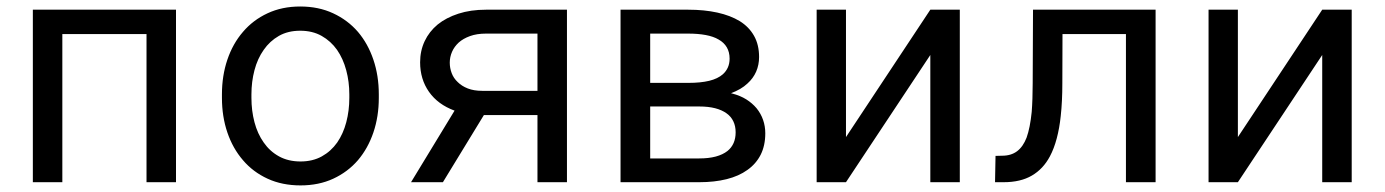

<svg xmlns="http://www.w3.org/2000/svg" viewBox="-20 -558 4241 588"><path d="M519 0V-528.3H80.6V0H170.9V-453.6H428.7V0Z M659.7 -269V-258.3Q659.7 -201.2 676.3 -152.3Q692.9 -103.5 724.1 -67.4Q754.9 -31.2 799.6 -10.7Q844.2 9.8 900.4 9.8Q956.1 9.8 1000.5 -10.7Q1044.9 -31.2 1076.2 -67.4Q1106.9 -103.5 1123.5 -152.3Q1140.1 -201.2 1140.1 -258.3V-269Q1140.1 -326.2 1123.5 -375.2Q1106.9 -424.3 1076.2 -460.4Q1044.9 -496.6 1000.2 -517.3Q955.6 -538.1 899.4 -538.1Q843.8 -538.1 799.3 -517.3Q754.9 -496.6 724.1 -460.4Q692.9 -424.3 676.3 -375.2Q659.7 -326.2 659.7 -269ZM750 -258.3V-269Q750 -307.6 759.3 -343Q768.6 -378.4 787.6 -405.3Q806.2 -432.1 834 -448Q861.8 -463.9 899.4 -463.9Q937 -463.9 965.1 -448Q993.2 -432.1 1012.2 -405.3Q1030.8 -378.4 1040.3 -343Q1049.8 -307.6 1049.8 -269V-258.3Q1049.8 -219.2 1040.5 -183.8Q1031.2 -148.4 1012.7 -121.6Q993.7 -94.7 965.6 -79.1Q937.5 -63.5 900.4 -63.5Q862.8 -63.5 834.5 -79.1Q806.2 -94.7 787.6 -121.6Q768.6 -148.4 759.3 -183.8Q750 -219.2 750 -258.3Z M1716.3 -528.3H1468.3Q1421.4 -528.3 1383.8 -516.1Q1346.2 -503.9 1320.3 -482.9Q1294.4 -461.4 1280.5 -431.9Q1266.6 -402.3 1266.6 -367.2Q1266.6 -315.4 1293.9 -276.6Q1321.3 -237.8 1372.1 -219.2L1238.8 0H1336.4L1461.9 -205.6H1626V0H1716.3ZM1357.4 -366.2Q1357.4 -383.3 1364.3 -399.2Q1371.1 -415 1384.8 -427.7Q1398.4 -439.9 1419.4 -447.5Q1440.4 -455.1 1468.3 -455.1H1626V-279.8H1457Q1431.2 -279.8 1412.6 -287.1Q1394 -294.4 1381.8 -306.6Q1369.1 -318.4 1363.3 -334Q1357.4 -349.6 1357.4 -366.2Z M1880.4 0H2121.6Q2168 0 2205.3 -9.3Q2242.7 -18.6 2269 -37.6Q2295.4 -56.2 2309.6 -84.2Q2323.7 -112.3 2323.7 -149.9Q2323.7 -171.4 2316.9 -190.9Q2310.1 -210.4 2296.9 -226.6Q2283.7 -242.2 2265.4 -253.7Q2247.1 -265.1 2222.7 -271.5L2218.8 -272.5Q2233.9 -278.3 2246.6 -285.6Q2259.3 -293 2269 -302.2Q2286.6 -317.9 2295.7 -338.6Q2304.7 -359.4 2304.7 -383.3Q2304.7 -420.9 2289.3 -448.2Q2273.9 -475.6 2245.6 -493.2Q2216.8 -510.7 2176.8 -519.5Q2136.7 -528.3 2087.9 -528.3H1880.4ZM1971.2 -231.9H2121.6Q2148.9 -231.9 2169.9 -226.6Q2190.9 -221.2 2205.1 -210.9Q2218.8 -201.2 2225.8 -186.5Q2232.9 -171.9 2232.9 -152.8Q2232.9 -134.3 2226.6 -119.9Q2220.2 -105.5 2208 -95.7Q2193.8 -84.5 2172.1 -78.6Q2150.4 -72.8 2121.6 -72.8H1971.2ZM1971.2 -304.2V-455.1H2087.9Q2117.7 -455.1 2141.4 -450.7Q2165 -446.3 2180.7 -437Q2197.3 -427.7 2205.8 -413.1Q2214.4 -398.4 2214.4 -378.4Q2214.4 -363.3 2209 -351.3Q2203.6 -339.4 2193.8 -330.6Q2178.2 -316.9 2151.9 -310.5Q2125.5 -304.2 2088.9 -304.2Z M2829.1 -528.3 2570.8 -138.2V-528.3H2481V0H2570.8L2829.1 -389.6V0H2919.4V-528.3Z M3519 -528.3H3143.6L3142.6 -302.2Q3142.6 -277.8 3141.8 -256.1Q3141.1 -234.4 3139.6 -215.3Q3137.2 -191.4 3133.3 -171.6Q3129.4 -151.9 3124 -136.7Q3113.3 -108.9 3095 -95Q3076.7 -81.1 3048.8 -81.1L3028.8 -80.6L3027.3 0H3053.7Q3105.5 0 3140.1 -20.3Q3174.8 -40.5 3195.3 -79.1Q3208 -103 3216.3 -134.3Q3224.6 -165.5 3228.5 -202.6Q3231 -225.1 3232.2 -250.2Q3233.4 -275.4 3233.4 -302.2L3233.9 -453.6H3428.2V0H3519Z M4029.3 -528.3 3771 -138.2V-528.3H3681.2V0H3771L4029.3 -389.6V0H4119.6V-528.3Z"/></svg>

Font: Roboto Mono
Style: Regular
Weight: 400
Monospace: yes
Designer: Google
Version: Version 3.000